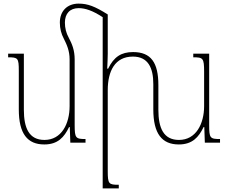

<svg xmlns="http://www.w3.org/2000/svg" viewBox="-20 -789 1268 1062"><path d="M311 -664C311 -631 319 -601 333 -575C350 -541 365 -508 365 -460V-202C365 -104 320 -15 226 -15C141 -15 112 -80 112 -182V-492H25V-472C79 -472 84 -468 84 -398V-184C84 -49 132 10 225 10C300 10 335 -30 362 -86H366L369 0H453V-20C399 -20 393 -25 393 -97V-460C393 -511 379 -545 360 -581C346 -606 339 -634 339 -664C339 -713 366 -744 415 -744C452 -744 493 -730 548 -694V253H637V233C582 233 576 229 576 158V-290C576 -396 616 -476 715 -476C799 -476 828 -414 828 -324V-184C828 -49 876 10 969 10C1044 10 1079 -30 1106 -86H1110L1113 0H1197V-20C1142 -20 1137 -25 1137 -97V-492H1049V-472C1103 -472 1109 -468 1109 -392V-202C1109 -104 1064 -15 970 -15C885 -15 856 -80 856 -182V-318C856 -443 815 -501 716 -501C651 -501 610 -475 578 -409H573C574 -437 576 -464 576 -491V-709C505 -754 465 -769 415 -769C353 -769 311 -729 311 -664Z"/></svg>

Font: Noto Serif Armenian SemiCondensed Thin
Style: Regular
Weight: 100
Width: 4
Designer: Monotype Design Team
Foundry: Monotype Imaging Inc.
Version: Version 2.008